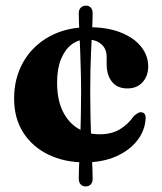

<svg xmlns="http://www.w3.org/2000/svg" viewBox="-20 -578 577 683"><path d="M300.9 -248.8Q300.9 -203.5 301.9 -164.2Q303 -124.8 304.1 -91.2Q305.3 -57.6 306.6 -30Q307.9 -2.3 308.7 19.6Q309.6 41.6 309.6 57.6Q309.6 71 302.7 78.1Q295.8 85.2 284.3 85.2Q274.4 85.2 267.3 78.3Q260.2 71.4 260.2 56.4Q260.2 40.8 261 19.2Q261.9 -2.3 263.2 -29.8Q264.6 -57.2 265.7 -90.8Q266.8 -124.4 267.6 -164Q268.5 -203.5 268.5 -248.8Q268.5 -290.5 267.4 -326.8Q266.4 -363.2 265.3 -394.2Q264.2 -425.2 263 -450.6Q261.9 -476.1 261 -496.2Q260.2 -516.4 260.2 -530.8Q260.2 -543.8 267.3 -550.8Q274.4 -557.9 286.3 -557.9Q296.2 -557.9 302.9 -551Q309.6 -544.2 309.6 -529.6Q309.6 -515.2 308.7 -495.2Q307.9 -475.3 306.6 -450Q305.3 -424.8 303.9 -394Q302.6 -363.2 301.7 -326.8Q300.9 -290.5 300.9 -248.8ZM507.2 -341.8Q507.2 -307.8 487.2 -285.6Q467.2 -263.4 433 -263.4Q397.6 -263.4 378.5 -286.9Q359.4 -310.4 359.4 -350.3V-376Q359.4 -404.7 340 -421.2Q320.6 -437.8 287.6 -437.8Q258.7 -437.8 234.9 -419.9Q211.2 -402.1 197.1 -367.9Q183.1 -333.7 183.1 -284.3Q183.1 -224 202.9 -183.1Q222.7 -142.3 256.9 -121.3Q291.1 -100.3 333.9 -100.3Q376.9 -100.3 406.3 -118Q435.8 -135.7 456.5 -165.6Q465.9 -173.1 471.2 -176.1Q476.5 -179.2 481.6 -178.8Q489.5 -178.4 494 -173.2Q498.6 -168 498.1 -156.8Q495.6 -112.6 467.5 -77.2Q439.5 -41.8 391.6 -21.1Q343.8 -0.4 281.7 -0.4Q209.2 -0.4 152.2 -28Q95.2 -55.6 62.7 -106.4Q30.2 -157.3 30.2 -227.5Q30.2 -300.5 63 -357.7Q95.8 -415 155.7 -448.1Q215.5 -481.2 295.7 -481.2Q362.2 -481.2 409.5 -462.4Q456.9 -443.7 482 -411.9Q507.2 -380.2 507.2 -341.8Z"/></svg>

Font: Fraunces
Style: Regular
Weight: 900
Version: Version 1.000;[b76b70a41]